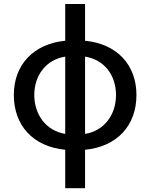

<svg xmlns="http://www.w3.org/2000/svg" viewBox="-20 -759 769 983"><path d="M313.9 204.5H415.5V7.8C579.5 -8.2 678.6 -116.1 678.6 -272.7C678.6 -426.5 579.5 -534.4 415.5 -550.4V-738.6H313.9V-550.4C150.2 -534.4 50.8 -426.1 50.8 -272.7C50.8 -116.5 149.5 -8.2 313.9 7.8ZM155.5 -272.7C155.9 -372.9 215.2 -453.5 313.9 -469.1V-73.5C215.2 -89.8 155.9 -172.2 155.5 -272.7ZM415.5 -73.5V-469.1C514.6 -453.5 573.9 -373.2 573.9 -272.7C573.9 -171.9 514.6 -89.5 415.5 -73.5Z"/></svg>

Font: Magic Ui Pro Medium
Style: Regular
Weight: 500
Designer: Stefan Endress, Andreas Faust
Version: Version 1.000;FEAKit 1.0